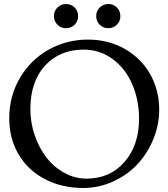

<svg xmlns="http://www.w3.org/2000/svg" viewBox="-20 -914 837 954"><path d="M265.4 -791.3Q248 -808.6 248 -834Q248 -859.4 265.4 -876.7Q282.7 -894 308.1 -894Q333.5 -894 350.8 -876.7Q368.2 -859.4 368.2 -834Q368.2 -808.6 350.8 -791.3Q333.5 -773.9 308.1 -773.9Q282.7 -773.9 265.4 -791.3ZM475.3 -791.3Q458 -808.6 458 -834Q458 -859.4 475.3 -876.7Q492.7 -894 518.1 -894Q543.5 -894 560.8 -876.7Q578.1 -859.4 578.1 -834Q578.1 -808.6 560.8 -791.3Q543.5 -773.9 518.1 -773.9Q492.7 -773.9 475.3 -791.3ZM25.9 -326.2Q25.9 -436.5 79.1 -526.9Q132.3 -617.2 221.7 -667.2Q311 -717.3 416.5 -717.3Q519 -717.3 600.6 -670.7Q682.1 -624 726.6 -544.7Q771 -465.3 771 -369.1Q771 -292.5 741.2 -220.9Q711.4 -149.4 661.4 -96.4Q611.3 -43.5 541 -11.7Q470.7 20 394 20Q287.1 20 203.1 -23.9Q119.1 -67.9 72.5 -146.7Q25.9 -225.6 25.9 -326.2ZM410.2 -26.4Q526.4 -26.4 598.6 -109.4Q670.9 -192.4 670.9 -323.2Q670.9 -416.5 637.5 -494.6Q604 -572.8 540.3 -620.1Q476.6 -667.5 394.5 -667.5Q277.8 -667.5 204.3 -588.4Q130.9 -509.3 130.9 -371.6Q130.9 -305.2 152.3 -242.4Q173.8 -179.7 210.4 -131.8Q247.1 -84 299.6 -55.2Q352.1 -26.4 410.2 -26.4Z"/></svg>

Font: Cooper*
Style: Regular
Weight: 400
Designer: Owen Earl
Foundry: indestructible type*
Version: Version 0.001